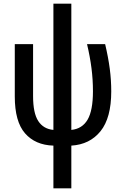

<svg xmlns="http://www.w3.org/2000/svg" viewBox="-20 -779 676 1039"><path d="M366 -759V-76Q425 -82 454 -131.5Q483 -181 483 -285Q483 -348 475 -410.5Q467 -473 451 -540H549Q566 -468 574 -407Q582 -346 582 -284Q582 -141 524 -69Q466 3 366 9V240H269V9Q171 6 115.5 -57.5Q60 -121 60 -257V-540H159V-259Q159 -167 187 -124Q215 -81 269 -76V-759Z"/></svg>

Font: Avrile Sans Condensed Medium
Style: Regular
Weight: 500
Width: 3
Designer: Monotype Design Team
Foundry: Monotype Imaging Inc.
Version: Version 2.001;September 10, 2019;FontCreator 11.5.0.2425 64-